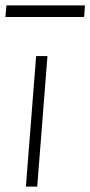

<svg xmlns="http://www.w3.org/2000/svg" viewBox="-30 -692 335 712"><path d="M108 0H66L104 -484H146ZM282 -629H-10L-6 -672H285Z"/></svg>

Font: Iunito ExtraLight
Style: Italic
Weight: 200
Italic angle: -4.541°
Designer: Vernon Adams
Foundry: Vernon Adams
Version: Version 2.001;November 30, 2019;FontCreator 12.0.0.2547 64-b